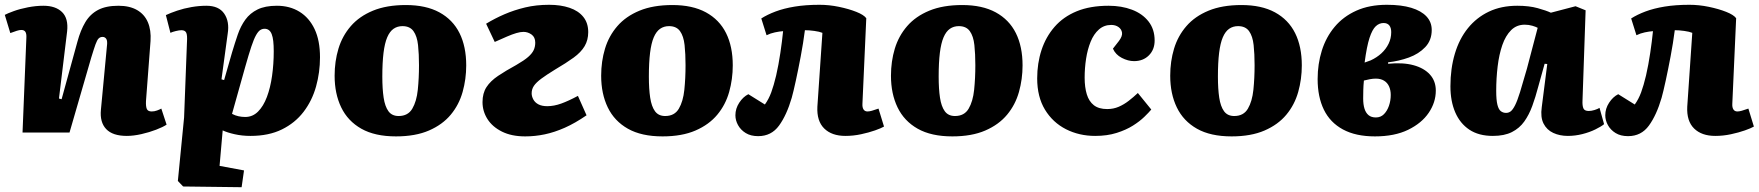

<svg xmlns="http://www.w3.org/2000/svg" viewBox="-24 -553 7340 801"><path d="M671 -33Q656 -23 627.5 -12Q599 -1 566 6.5Q533 14 505 14Q446 14 419 -14.5Q392 -43 397 -95L422 -360Q425 -382 419.5 -390.5Q414 -399 404 -399Q394 -399 387.5 -392.5Q381 -386 374.5 -368Q368 -350 357 -314L266 0H70L86 -395Q87 -412 82 -420Q77 -428 65 -428Q57 -428 46 -424.5Q35 -421 19 -415L-4 -491Q7 -497 33 -506.5Q59 -516 92.5 -522.5Q126 -529 157 -529Q208 -529 235 -502.5Q262 -476 256 -422L222 -142L233 -139L299 -379Q312 -427 332 -460.5Q352 -494 385 -511.5Q418 -529 470 -529Q517 -529 548 -511Q579 -493 593 -460Q607 -427 604 -382L585 -131Q584 -109 588.5 -98.5Q593 -88 609 -88Q620 -88 631 -92Q642 -96 649 -100Z M756 -377Q758 -406 753 -416.5Q748 -427 733 -427Q724 -427 709.5 -423.5Q695 -420 687 -416L668 -490Q687 -499 715 -508.5Q743 -518 775 -523.5Q807 -529 837 -529Q889 -529 911.5 -496Q934 -463 926 -413L900 -222L911 -219L944 -334Q956 -374 968 -409Q980 -444 999.5 -471Q1019 -498 1050.5 -513.5Q1082 -529 1131 -529Q1185 -529 1225.5 -504Q1266 -479 1288.5 -431.5Q1311 -384 1311 -314Q1311 -251 1294.5 -192Q1278 -133 1242.5 -86.5Q1207 -40 1152 -13Q1097 14 1021 14Q986 14 955 7Q924 0 905 -9L892 139L994 158L984 228L740 225L718 202L744 -63ZM1080 -433Q1070 -433 1061.5 -427.5Q1053 -422 1044 -406Q1035 -390 1024.5 -358.5Q1014 -327 999 -274L944 -78Q957 -71 971 -68Q985 -65 999 -65Q1030 -65 1052.5 -87.5Q1075 -110 1089.5 -148.5Q1104 -187 1111 -236.5Q1118 -286 1118 -339Q1118 -364 1116 -381.5Q1114 -399 1109.5 -410.5Q1105 -422 1097.5 -427.5Q1090 -433 1080 -433Z M1628 16Q1540 16 1483.5 -16Q1427 -48 1399.5 -105Q1372 -162 1372 -237Q1372 -297 1388 -350Q1404 -403 1439.5 -444Q1475 -485 1532 -508.5Q1589 -532 1669 -532Q1753 -532 1809 -501.5Q1865 -471 1893 -415Q1921 -359 1921 -280Q1921 -223 1906 -169.5Q1891 -116 1856.5 -74.5Q1822 -33 1765.5 -8.5Q1709 16 1628 16ZM1639 -69Q1678 -69 1696 -99.5Q1714 -130 1719 -178.5Q1724 -227 1724 -281Q1724 -328 1720 -365Q1716 -402 1701 -423Q1686 -444 1655 -444Q1634 -444 1618 -433Q1602 -422 1591.5 -397.5Q1581 -373 1576 -332.5Q1571 -292 1571 -233Q1571 -182 1576.5 -145.5Q1582 -109 1596.5 -89Q1611 -69 1639 -69Z M2004 -454Q2040 -476 2080.5 -493.5Q2121 -511 2167 -522Q2213 -533 2267 -533Q2315 -533 2352 -520.5Q2389 -508 2409.5 -482.5Q2430 -457 2430 -419Q2430 -386 2415 -360.5Q2400 -335 2369 -312.5Q2338 -290 2292 -263Q2256 -241 2234.5 -225Q2213 -209 2203.5 -195Q2194 -181 2194 -164Q2194 -151 2201 -138Q2208 -125 2222.5 -117.5Q2237 -110 2259 -110Q2287 -110 2317.5 -121Q2348 -132 2387 -153L2423 -72Q2375 -39 2332 -20Q2289 -1 2248.5 7.5Q2208 16 2167 16Q2110 16 2070 -4Q2030 -24 2009.5 -56.5Q1989 -89 1989 -127Q1989 -164 2005.5 -189.5Q2022 -215 2054 -236.5Q2086 -258 2130 -282Q2163 -301 2179.5 -315.5Q2196 -330 2202.5 -344Q2209 -358 2209 -375Q2209 -398 2193.5 -409Q2178 -420 2160 -420Q2147 -420 2130 -415Q2113 -410 2091 -400.5Q2069 -391 2040 -378Z M2740 16Q2652 16 2595.5 -16Q2539 -48 2511.5 -105Q2484 -162 2484 -237Q2484 -297 2500 -350Q2516 -403 2551.5 -444Q2587 -485 2644 -508.5Q2701 -532 2781 -532Q2865 -532 2921 -501.5Q2977 -471 3005 -415Q3033 -359 3033 -280Q3033 -223 3018 -169.5Q3003 -116 2968.5 -74.5Q2934 -33 2877.5 -8.5Q2821 16 2740 16ZM2751 -69Q2790 -69 2808 -99.5Q2826 -130 2831 -178.5Q2836 -227 2836 -281Q2836 -328 2832 -365Q2828 -402 2813 -423Q2798 -444 2767 -444Q2746 -444 2730 -433Q2714 -422 2703.5 -397.5Q2693 -373 2688 -332.5Q2683 -292 2683 -233Q2683 -182 2688.5 -145.5Q2694 -109 2708.5 -89Q2723 -69 2751 -69Z M3152 -476Q3177 -492 3211.5 -505Q3246 -518 3291.5 -525.5Q3337 -533 3395 -533Q3435 -533 3476 -524.5Q3517 -516 3548.5 -503.5Q3580 -491 3590 -477L3574 -121Q3573 -105 3578.5 -96.5Q3584 -88 3595 -88Q3603 -88 3613.5 -91Q3624 -94 3641 -100L3664 -25Q3652 -18 3626.5 -9Q3601 0 3568.5 7Q3536 14 3503 14Q3446 14 3414.5 -17Q3383 -48 3386 -108L3407 -416Q3395 -421 3373.5 -424Q3352 -427 3334 -427Q3327 -373 3316.5 -317.5Q3306 -262 3296 -216Q3286 -170 3279 -145Q3258 -73 3226 -29Q3194 15 3139 15Q3108 15 3087 2Q3066 -11 3055 -31Q3044 -51 3044 -72Q3044 -100 3060 -124.5Q3076 -149 3098 -160L3167 -117Q3183 -139 3193.5 -167.5Q3204 -196 3214 -238Q3219 -260 3223.5 -284Q3228 -308 3231.5 -332Q3235 -356 3238 -379Q3241 -402 3243 -423Q3228 -422 3209 -418Q3190 -414 3174 -406Z M3949 16Q3861 16 3804.5 -16Q3748 -48 3720.5 -105Q3693 -162 3693 -237Q3693 -297 3709 -350Q3725 -403 3760.5 -444Q3796 -485 3853 -508.5Q3910 -532 3990 -532Q4074 -532 4130 -501.5Q4186 -471 4214 -415Q4242 -359 4242 -280Q4242 -223 4227 -169.5Q4212 -116 4177.5 -74.5Q4143 -33 4086.5 -8.5Q4030 16 3949 16ZM3960 -69Q3999 -69 4017 -99.5Q4035 -130 4040 -178.5Q4045 -227 4045 -281Q4045 -328 4041 -365Q4037 -402 4022 -423Q4007 -444 3976 -444Q3955 -444 3939 -433Q3923 -422 3912.5 -397.5Q3902 -373 3897 -332.5Q3892 -292 3892 -233Q3892 -182 3897.5 -145.5Q3903 -109 3917.5 -89Q3932 -69 3960 -69Z M4601 -529Q4655 -529 4698.5 -512.5Q4742 -496 4767.5 -463.5Q4793 -431 4793 -384Q4793 -346 4769 -322Q4745 -298 4707 -298Q4682 -298 4656 -311.5Q4630 -325 4619 -350L4644 -382Q4659 -402 4657 -416.5Q4655 -431 4642.5 -440Q4630 -449 4612 -449Q4582 -449 4560.5 -430Q4539 -411 4526 -379Q4513 -347 4507 -308Q4501 -269 4501 -229Q4501 -189 4510 -159.5Q4519 -130 4539.5 -114Q4560 -98 4595 -98Q4621 -98 4643 -107.5Q4665 -117 4685 -132.5Q4705 -148 4723 -165L4779 -96Q4769 -84 4750 -65.5Q4731 -47 4702.5 -29Q4674 -11 4634.5 1.5Q4595 14 4545 14Q4478 14 4423 -14Q4368 -42 4335.5 -95.5Q4303 -149 4303 -226Q4303 -289 4321 -344Q4339 -399 4375.5 -441Q4412 -483 4468 -506Q4524 -529 4601 -529Z M5114 16Q5026 16 4969.5 -16Q4913 -48 4885.5 -105Q4858 -162 4858 -237Q4858 -297 4874 -350Q4890 -403 4925.5 -444Q4961 -485 5018 -508.5Q5075 -532 5155 -532Q5239 -532 5295 -501.5Q5351 -471 5379 -415Q5407 -359 5407 -280Q5407 -223 5392 -169.5Q5377 -116 5342.5 -74.5Q5308 -33 5251.5 -8.5Q5195 16 5114 16ZM5125 -69Q5164 -69 5182 -99.5Q5200 -130 5205 -178.5Q5210 -227 5210 -281Q5210 -328 5206 -365Q5202 -402 5187 -423Q5172 -444 5141 -444Q5120 -444 5104 -433Q5088 -422 5077.5 -397.5Q5067 -373 5062 -332.5Q5057 -292 5057 -233Q5057 -182 5062.5 -145.5Q5068 -109 5082.5 -89Q5097 -69 5125 -69Z M5712 16Q5632 16 5578.5 -13Q5525 -42 5499 -95.5Q5473 -149 5473 -223Q5473 -286 5490.5 -342Q5508 -398 5544 -441Q5580 -484 5634.5 -508.5Q5689 -533 5762 -533Q5822 -533 5863.5 -520.5Q5905 -508 5927 -484.5Q5949 -461 5949 -428Q5949 -385 5922 -356.5Q5895 -328 5853.5 -313Q5812 -298 5767 -293V-287Q5829 -293 5873 -281Q5917 -269 5941.5 -242Q5966 -215 5966 -175Q5966 -126 5936.5 -82.5Q5907 -39 5850.5 -11.5Q5794 16 5712 16ZM5716 -63Q5736 -63 5749.5 -76.5Q5763 -90 5770.5 -111.5Q5778 -133 5778 -157Q5778 -177 5771 -192.5Q5764 -208 5750 -216.5Q5736 -225 5716 -225Q5704 -225 5690.5 -222.5Q5677 -220 5666 -217Q5664 -196 5663.5 -177.5Q5663 -159 5663 -142Q5663 -117 5668.5 -99.5Q5674 -82 5685.5 -72.5Q5697 -63 5716 -63ZM5669 -292 5694 -301Q5720 -313 5739 -330.5Q5758 -348 5769 -370.5Q5780 -393 5780 -419Q5780 -437 5772 -447Q5764 -457 5748 -457Q5730 -457 5715.5 -443.5Q5701 -430 5689.5 -395Q5678 -360 5669 -292Z M6578 -133Q6577 -113 6581.5 -101.5Q6586 -90 6604 -90Q6615 -90 6628 -94Q6641 -98 6649 -103L6668 -35Q6656 -25 6631.5 -13Q6607 -1 6577 6.5Q6547 14 6517 14Q6483 14 6456 1.5Q6429 -11 6415.5 -37.5Q6402 -64 6408 -106L6431 -286L6420 -287L6393 -190Q6382 -148 6368.5 -111Q6355 -74 6335 -46Q6315 -18 6283.5 -2Q6252 14 6204 14Q6145 14 6106 -12Q6067 -38 6047 -84.5Q6027 -131 6027 -193Q6027 -267 6045.5 -329Q6064 -391 6100 -435.5Q6136 -480 6187.5 -504.5Q6239 -529 6306 -529Q6355 -529 6391 -519Q6427 -509 6446 -500L6549 -527L6591 -510ZM6259 -82Q6270 -82 6278.5 -88.5Q6287 -95 6296.5 -113.5Q6306 -132 6317.5 -169Q6329 -206 6346 -266L6391 -437Q6384 -441 6369 -445.5Q6354 -450 6337 -450Q6303 -450 6280 -427Q6257 -404 6243.5 -365Q6230 -326 6224 -276Q6218 -226 6218 -174Q6218 -136 6223 -116Q6228 -96 6237.5 -89Q6247 -82 6259 -82Z M6781 -476Q6806 -492 6840.5 -505Q6875 -518 6920.5 -525.5Q6966 -533 7024 -533Q7064 -533 7105 -524.5Q7146 -516 7177.5 -503.5Q7209 -491 7219 -477L7203 -121Q7202 -105 7207.5 -96.5Q7213 -88 7224 -88Q7232 -88 7242.5 -91Q7253 -94 7270 -100L7293 -25Q7281 -18 7255.5 -9Q7230 0 7197.5 7Q7165 14 7132 14Q7075 14 7043.5 -17Q7012 -48 7015 -108L7036 -416Q7024 -421 7002.5 -424Q6981 -427 6963 -427Q6956 -373 6945.5 -317.5Q6935 -262 6925 -216Q6915 -170 6908 -145Q6887 -73 6855 -29Q6823 15 6768 15Q6737 15 6716 2Q6695 -11 6684 -31Q6673 -51 6673 -72Q6673 -100 6689 -124.5Q6705 -149 6727 -160L6796 -117Q6812 -139 6822.5 -167.5Q6833 -196 6843 -238Q6848 -260 6852.5 -284Q6857 -308 6860.5 -332Q6864 -356 6867 -379Q6870 -402 6872 -423Q6857 -422 6838 -418Q6819 -414 6803 -406Z"/></svg>

Font: Literata ExtraBold
Style: Italic
Weight: 800
Italic angle: -2°
Designer: Latin by Veronika Burian and Jose Scaglione. Greek by Irene Vlachou. Cyrillic by Vera Evstafieva
Foundry: TypeTogether
Version: Version 3.002